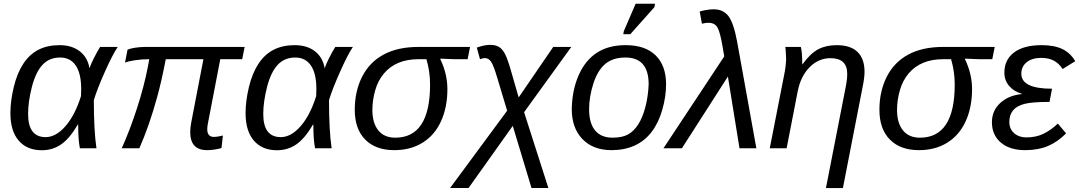

<svg xmlns="http://www.w3.org/2000/svg" viewBox="-20 -773 5626 1001"><path d="M290.5 -537.6Q354 -537.6 395 -506.3Q436 -475.1 446.3 -418.9H447.3Q453.1 -437 469 -469Q484.9 -501 502 -528.3H593.8Q566.4 -487.8 526.1 -397.2Q485.8 -306.6 469.2 -251Q469.2 -91.8 482.9 0H396.5Q387.7 -43.9 387.7 -115.7V-123.5H385.7Q342.3 -49.8 298.1 -19.8Q253.9 10.3 198.2 10.3Q120.6 10.3 77.4 -40Q34.2 -90.3 34.2 -183.1Q34.2 -246.6 51.8 -319.3Q69.3 -392.1 101.8 -441.2Q134.3 -490.2 180.9 -513.9Q227.5 -537.6 290.5 -537.6ZM293.5 -473.1Q236.8 -473.1 201.4 -434.8Q166 -396.5 146.2 -319.6Q126.5 -242.7 126.5 -178.7Q126.5 -58.1 217.8 -58.1Q271.5 -58.1 321.3 -115.2Q371.1 -172.4 402.3 -272L403.3 -308.6Q403.3 -389.2 375 -431.2Q346.7 -473.1 293.5 -473.1Z M1060.5 -99.1Q1060.5 -59.1 1095.7 -59.1Q1112.8 -59.1 1142.1 -66.4L1134.8 -1Q1094.2 9.8 1059.6 9.8Q971.7 9.8 971.7 -84.5Q971.7 -104.5 976.6 -132.3L1040.5 -464.4H844.2Q822.3 -350.1 800.5 -271Q778.8 -191.9 755.1 -124Q731.4 -56.2 706.5 0H614.7Q658.2 -96.7 695.1 -211.2Q731.9 -325.7 751 -425.3L758.3 -464.4Q718.8 -464.4 682.1 -458.7Q645.5 -453.1 631.8 -446.3L645 -514.2Q658.2 -520 684.3 -524.2Q710.4 -528.3 737.3 -528.3H1255.4L1242.7 -464.4H1128.4L1064 -129.9Q1060.5 -112.8 1060.5 -99.1Z M1516.6 -537.6Q1580.1 -537.6 1621.1 -506.3Q1662.1 -475.1 1672.4 -418.9H1673.3Q1679.2 -437 1695.1 -469Q1710.9 -501 1728 -528.3H1819.8Q1792.5 -487.8 1752.2 -397.2Q1711.9 -306.6 1695.3 -251Q1695.3 -91.8 1709 0H1622.6Q1613.8 -43.9 1613.8 -115.7V-123.5H1611.8Q1568.4 -49.8 1524.2 -19.8Q1480 10.3 1424.3 10.3Q1346.7 10.3 1303.5 -40Q1260.3 -90.3 1260.3 -183.1Q1260.3 -246.6 1277.8 -319.3Q1295.4 -392.1 1327.9 -441.2Q1360.4 -490.2 1407 -513.9Q1453.6 -537.6 1516.6 -537.6ZM1519.5 -473.1Q1462.9 -473.1 1427.5 -434.8Q1392.1 -396.5 1372.3 -319.6Q1352.5 -242.7 1352.5 -178.7Q1352.5 -58.1 1443.8 -58.1Q1497.6 -58.1 1547.4 -115.2Q1597.2 -172.4 1628.4 -272L1629.4 -308.6Q1629.4 -389.2 1601.1 -431.2Q1572.8 -473.1 1519.5 -473.1Z M2035.6 9.8Q1938.5 9.8 1884 -45.4Q1829.6 -100.6 1829.6 -200.7Q1829.6 -297.4 1867.9 -373Q1906.2 -448.7 1980 -488.5Q2053.7 -528.3 2161.1 -528.3H2430.7L2418 -464.4H2347.2L2275.9 -467.3L2275.4 -465.3Q2312.5 -387.2 2312.5 -308.6Q2312.5 -213.9 2279.5 -141.4Q2246.6 -68.8 2183.8 -29.5Q2121.1 9.8 2035.6 9.8ZM2040.5 -55.2Q2222.2 -55.2 2222.2 -332.5Q2222.2 -399.9 2203.1 -464.4H2162.6Q2103.5 -464.4 2058.3 -445.8Q2013.2 -427.2 1981.7 -389.9Q1950.2 -352.5 1935.8 -301Q1921.4 -249.5 1921.4 -199.7Q1921.4 -131.8 1952.1 -93.5Q1982.9 -55.2 2040.5 -55.2Z M2653.3 -116.7 2422.9 207H2326.7L2624 -195.8L2573.7 -363.3Q2553.7 -431.2 2540.5 -450.7Q2527.3 -470.2 2507.8 -470.2Q2498 -470.2 2482.4 -464.4L2465.8 -524.9Q2505.4 -539.1 2534.7 -539.1Q2564 -539.1 2581.5 -528.3Q2599.1 -517.6 2612.3 -492.7Q2625.5 -467.8 2642.6 -409.2L2684.1 -265.1L2864.3 -528.3H2958.5L2712.4 -188L2838.9 207H2751Z M3452.6 -333.5Q3452.6 -270 3433.1 -201.4Q3413.6 -132.8 3377.2 -85.2Q3340.8 -37.6 3288.1 -13.9Q3235.4 9.8 3168 9.8Q3072.3 9.8 3016.6 -47.9Q2960.9 -105.5 2960.9 -204.6Q2962.9 -304.2 2997.1 -381.3Q3031.2 -458.5 3091.8 -498Q3152.3 -537.6 3241.7 -537.6Q3344.2 -537.6 3398.4 -484.1Q3452.6 -430.7 3452.6 -333.5ZM3361.8 -333.5Q3361.8 -473.1 3240.7 -473.1Q3174.8 -473.1 3135 -439.2Q3095.2 -405.3 3073.2 -336.4Q3051.3 -267.6 3051.3 -203.1Q3051.3 -130.9 3082.5 -93Q3113.8 -55.2 3173.3 -55.2Q3223.6 -55.2 3254.2 -72Q3284.7 -88.9 3307.6 -124.8Q3330.6 -160.6 3345 -216.3Q3359.4 -272 3361.8 -333.5ZM3229.5 -594.7 3232.4 -610.8 3293.9 -753.4H3395L3391.6 -735.4L3266.1 -594.7Z M3755.9 -479 3747.6 -527.3Q3734.9 -604.5 3720.7 -629.4Q3706.5 -654.3 3673.3 -654.3Q3659.2 -654.3 3639.6 -649.4L3627.9 -712.9Q3638.7 -716.8 3660.9 -720.7Q3683.1 -724.6 3700.2 -724.6Q3750.5 -724.6 3777.6 -689.2Q3804.7 -653.8 3822.8 -557.1L3923.3 0H3835.4L3774.9 -374L3535.2 0H3439Z M4286.1 207.5 4388.2 -314.9Q4397 -357.9 4397 -388.2Q4397 -469.7 4309.6 -469.7Q4248 -469.7 4201.2 -422.9Q4154.3 -376 4138.7 -295.9L4081.1 0H3993.2L4068.8 -385.3Q4072.8 -403.3 4075.7 -428Q4078.6 -452.6 4078.6 -460.9Q4078.6 -466.3 4077.1 -495.1Q4075.7 -523.9 4074.2 -528.3H4155.3Q4162.6 -499 4162.6 -438H4164.1Q4204.6 -494.1 4245.4 -515.9Q4286.1 -537.6 4342.3 -537.6Q4414.6 -537.6 4450.9 -502Q4487.3 -466.3 4487.3 -398.9Q4487.3 -367.7 4477.1 -318.8L4374.5 207.5Z M4771 9.8Q4673.8 9.8 4619.4 -45.4Q4564.9 -100.6 4564.9 -200.7Q4564.9 -297.4 4603.3 -373Q4641.6 -448.7 4715.3 -488.5Q4789.1 -528.3 4896.5 -528.3H5166L5153.3 -464.4H5082.5L5011.2 -467.3L5010.7 -465.3Q5047.9 -387.2 5047.9 -308.6Q5047.9 -213.9 5014.9 -141.4Q4981.9 -68.8 4919.2 -29.5Q4856.4 9.8 4771 9.8ZM4775.9 -55.2Q4957.5 -55.2 4957.5 -332.5Q4957.5 -399.9 4938.5 -464.4H4897.9Q4838.9 -464.4 4793.7 -445.8Q4748.5 -427.2 4717 -389.9Q4685.5 -352.5 4671.1 -301Q4656.7 -249.5 4656.7 -199.7Q4656.7 -131.8 4687.5 -93.5Q4718.3 -55.2 4775.9 -55.2Z M5330.6 -56.6Q5382.3 -56.6 5421.6 -76.2Q5460.9 -95.7 5495.1 -128.9L5538.1 -77.6Q5492.2 -31.7 5441.9 -11Q5391.6 9.8 5324.7 9.8Q5244.1 9.8 5197.8 -29.8Q5151.4 -69.3 5151.4 -135.7Q5151.4 -195.8 5194.6 -235.8Q5237.8 -275.9 5308.1 -282.7L5308.6 -283.7Q5265.6 -295.9 5241 -325.2Q5216.3 -354.5 5216.3 -393.6Q5216.3 -461.9 5267.1 -499.8Q5317.9 -537.6 5410.6 -537.6Q5476.6 -537.6 5518.6 -517.3Q5560.5 -497.1 5585.9 -454.1L5520 -413.1Q5500 -443.8 5472.9 -457.5Q5445.8 -471.2 5409.2 -471.2Q5360.8 -471.2 5332.8 -448.7Q5304.7 -426.3 5304.7 -388.7Q5304.7 -310.5 5464.8 -310.5L5451.7 -241.7Q5359.4 -241.7 5319.6 -231Q5279.8 -220.2 5261 -196.8Q5242.2 -173.3 5242.2 -137.2Q5242.2 -100.6 5267.3 -78.6Q5292.5 -56.6 5330.6 -56.6Z"/></svg>

Font: Liberation Sans
Style: Italic
Weight: 400
Italic angle: -12°
Designer: Steve Matteson
Foundry: Ascender Corporation
Version: Version 2.1.5